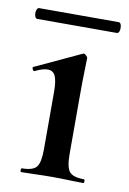

<svg xmlns="http://www.w3.org/2000/svg" viewBox="-65 -554 401 596"><g transform="rotate(10 135.0 -255.5)"><path d="M44 0Q41 0 41 -6Q41 -12 44 -12Q78 -12 89.5 -26Q101 -40 101 -81V-263Q101 -297 94 -312.5Q87 -328 70 -328Q62 -328 52 -325Q42 -322 30 -316Q26 -315 23.5 -321Q21 -327 24 -328L168 -395Q170 -396 171 -396Q175 -396 179.5 -391.5Q184 -387 184 -384Q184 -373 183 -344Q182 -315 182 -264V-81Q182 -40 193.5 -26Q205 -12 239 -12Q242 -12 242 -6Q242 0 239 0Q219 0 194 -1Q169 -2 141 -2Q114 -2 88.5 -1Q63 0 44 0ZM10 -477Q5 -477 2.5 -485.5Q0 -494 2.5 -502.5Q5 -511 10 -511H261Q267 -511 269 -502.5Q271 -494 269 -485.5Q267 -477 261 -477Z"/></g></svg>

Font: Cormorant SemiBold
Style: Regular
Weight: 600
Designer: Christian Thalmann (Catharsis Fonts)
Foundry: Catharsis Fonts
Version: Version 4.000